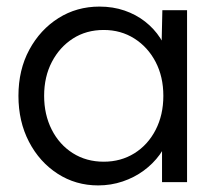

<svg xmlns="http://www.w3.org/2000/svg" viewBox="-20 -553 652 583"><path d="M36 -262Q36 -341 69 -402Q102 -463 157.5 -498Q213 -533 282 -533Q323 -533 358 -521Q393 -509 420.5 -487.5Q448 -466 466.5 -437.5Q485 -409 492 -376L470 -387L473 -522H548V0H472V-128L492 -141Q485 -111 465 -83.5Q445 -56 416.5 -35Q388 -14 352.5 -2Q317 10 278 10Q210 10 155 -25.5Q100 -61 68 -122.5Q36 -184 36 -262ZM476 -262Q476 -320 452.5 -365Q429 -410 388 -436Q347 -462 295 -462Q242 -462 201.5 -436Q161 -410 137.5 -365Q114 -320 114 -262Q114 -205 137 -159.5Q160 -114 201 -88Q242 -62 295 -62Q347 -62 388 -87.5Q429 -113 452.5 -158.5Q476 -204 476 -262Z"/></svg>

Font: Our Lexend Light
Style: Regular
Weight: 300
Designer: Bonnie Shaver-Troup, Thomas Jockin
Foundry: Lexend
Version: Version 1.007